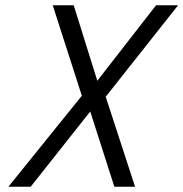

<svg xmlns="http://www.w3.org/2000/svg" viewBox="-20 -712 699 732"><path d="M181 -692 292 -347 12 0H97L324 -287L416 0H495L383 -343L659 -692H575L351 -404L261 -692Z"/></svg>

Font: RazerF5
Style: Italic
Weight: 400
Foundry: Razer Inc.
Version: Version 2